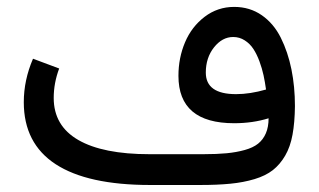

<svg xmlns="http://www.w3.org/2000/svg" viewBox="-20 -528 910 548"><path d="M746.6 -190.4Q701.2 -176.3 648.4 -176.3Q489.3 -176.3 489.3 -311.5Q489.3 -362.8 508.1 -407.2Q526.9 -451.7 564 -480Q601.1 -508.3 648.4 -508.3Q692.9 -508.3 727.1 -484.6Q761.2 -460.9 781.5 -420.2Q801.8 -379.4 811.8 -330.1Q821.8 -280.8 821.8 -225.1Q821.3 -178.2 814.9 -143.6Q808.6 -108.9 793.9 -83.7Q779.3 -58.6 758.8 -42.5Q738.3 -26.4 706.5 -16.8Q674.8 -7.3 637.9 -3.7Q601.1 0 550.3 0H408.7Q230 0 138.9 -59.3Q47.9 -118.7 47.9 -236.3Q47.9 -299.3 74.2 -360.4L148.9 -332.5Q133.3 -291 133.3 -248.5Q133.3 -168.9 203.6 -128.4Q273.9 -87.9 406.7 -87.9H560.5Q599.1 -87.9 627 -90.6Q654.8 -93.3 678.5 -99.9Q702.1 -106.4 716.6 -117.9Q731 -129.4 738.8 -147.5Q746.6 -165.5 746.6 -190.4ZM739.3 -272.5Q736.3 -293.9 732.2 -313.2Q728 -332.5 720.5 -353Q712.9 -373.5 703.1 -388.4Q693.4 -403.3 678.5 -412.8Q663.6 -422.4 645.5 -422.4Q614.3 -422.4 590.8 -392.8Q567.4 -363.3 567.4 -320.8Q567.4 -259.3 653.8 -259.3Q693.4 -259.3 739.3 -272.5Z"/></svg>

Font: Vazir FD
Style: FD
Weight: 400
Foundry: Based on Dejavu fonts, by Saber Rastikerdar
Version: Version 26.0.0